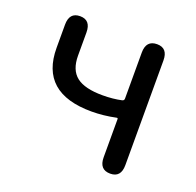

<svg xmlns="http://www.w3.org/2000/svg" viewBox="-101 -650 774 757"><g transform="rotate(20 286.0 -271.5)"><path d="M435 0Q389 0 389 -52V-212Q389 -217 384 -216Q332 -205 282 -205Q67 -205 67 -394V-491Q67 -543 112 -543Q157 -543 157 -491V-394Q157 -334 191.5 -307Q226 -280 301 -280Q345 -280 381 -288Q389 -290 389 -298V-491Q389 -543 435 -543Q480 -543 480 -491V-52Q480 0 435 0Z"/></g></svg>

Font: Resource Han Rounded HK
Style: Regular
Weight: 400
Designer: Cyano Hao (round all glyphs); Ryoko NISHIZUKA  (kana, bopomofo & ideographs); Paul D. Hunt (Latin, Greek & Cyrillic); Sa
Foundry: Cyano Hao
Version: 0.990